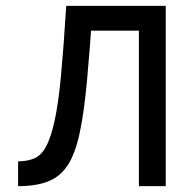

<svg xmlns="http://www.w3.org/2000/svg" viewBox="-20 -638 640 658"><path d="M456 0V-533H228V-618H548V0ZM42 0V-85Q73 -85 97 -95Q121 -105 137.5 -135Q154 -165 167 -223.5Q180 -282 189 -378.5Q198 -475 207 -618H298Q288 -467 278 -359.5Q268 -252 253 -182Q238 -112 212.5 -72.5Q187 -33 145.5 -16.5Q104 0 42 0Z"/></svg>

Font: Victor Mono SemiBold
Style: Regular
Weight: 600
Monospace: yes
Designer: Rune Bjørnerås
Version: Version 1.561;gftools[0.9.30]